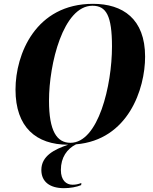

<svg xmlns="http://www.w3.org/2000/svg" viewBox="-20 -745 800 1003"><path d="M314 238C347 238 380 232 404 222L405 211C389 217 376 220 359 220C326 220 298 197 298 143C298 77 330 33 377 9C650 -14 738 -280 738 -449C738 -647 621 -725 466 -725C166 -725 61 -462 61 -277C61 -80 169 11 336 11C265 35 196 69 196 143C196 205 241 238 314 238ZM348 1C277 1 236 -60 236 -219C236 -411 310 -715 463 -715C535 -715 565 -663 565 -502C565 -299 494 1 348 1Z"/></svg>

Font: Noto Serif Display SemiCondensed ExtraBold
Style: Italic
Weight: 800
Width: 4
Italic angle: -12°
Designer: Monotype Design Team
Foundry: Monotype Imaging Inc.
Version: Version 2.009